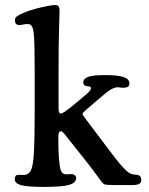

<svg xmlns="http://www.w3.org/2000/svg" viewBox="-20 -734 590 762"><path d="M117.7 -295.4V-450.7Q117.7 -569.3 113.8 -603Q109.9 -636.7 94.2 -638.2Q84.5 -639.6 72.3 -636.7Q60.1 -633.8 55.7 -634.3Q39.1 -636.2 39.1 -653.3Q39.1 -662.6 46.1 -668.5Q53.2 -674.3 71.8 -682.1Q97.2 -693.8 139.4 -703.9Q181.6 -713.9 199.2 -713.9Q209 -713.9 212.6 -708.7Q216.3 -703.6 216.3 -691.4Q216.3 -687 214.4 -619.1Q212.4 -551.3 212.4 -462.4V-303.7Q212.4 -283.2 221.7 -283.2Q229.5 -283.2 264.2 -311L304.2 -344.2Q308.6 -348.1 313.5 -352.3Q318.4 -356.4 321.3 -358.9Q324.2 -361.3 327.4 -364.3Q330.6 -367.2 332 -368.7Q333.5 -370.1 335.4 -372.3Q337.4 -374.5 338.1 -375.5Q338.9 -376.5 339.6 -378.2Q340.3 -379.9 340.6 -381.3Q340.8 -382.8 340.8 -384.8Q340.8 -389.6 334.5 -390.6Q333.5 -391.1 330.8 -391.4Q328.1 -391.6 326.7 -391.6Q310.5 -393.1 310.5 -406.7Q310.5 -421.4 329.1 -428.7Q347.7 -436 397.5 -436Q447.3 -436 470.5 -428.2Q493.7 -420.4 493.7 -402.3Q493.7 -386.7 472.2 -385.7Q467.8 -385.3 459 -386.5Q450.2 -387.7 446.8 -387.7Q433.6 -387.2 418.5 -377.9Q403.3 -368.7 372.6 -341.8L316.9 -293.9Q307.6 -285.2 307.6 -281.5Q307.6 -277.8 317.9 -264.6L421.4 -127.4Q457.5 -78.6 482.9 -55.2Q498 -43 507.3 -42Q526.4 -41 533.4 -36.9Q540.5 -32.7 540.5 -19.5Q540.5 -8.8 532.5 -4.2Q524.4 0.5 504.4 0.5H435.5Q400.4 0.5 393.6 -2.9Q391.6 -3.9 390.1 -5.4Q386.7 -7.8 379.2 -18.1Q371.6 -28.3 355.2 -50.5Q338.9 -72.8 321.3 -94.7L240.2 -196.8Q227.1 -213.4 221.7 -213.4Q211.4 -213.4 211.4 -190.4Q211.4 -86.9 221.2 -58.6Q225.6 -43.5 241.7 -42Q247.6 -42 255.1 -42.7Q262.7 -43.5 267.1 -43Q272.9 -42 277.6 -37.8Q282.2 -33.7 282.2 -27.3Q282.2 -8.8 254.9 -0.5Q227.5 7.8 155.8 7.8Q89.4 7.8 64 1Q38.6 -5.9 38.6 -22.5Q38.6 -39.1 50.3 -39.6Q54.7 -40.5 64.2 -39.8Q73.7 -39.1 77.6 -39.6Q97.7 -42.5 104.5 -62.5Q112.3 -82 115 -135Q117.7 -188 117.7 -295.4Z"/></svg>

Font: Cooper* Medium
Style: Regular
Weight: 500
Designer: Owen Earl
Foundry: indestructible type*
Version: Version 0.001